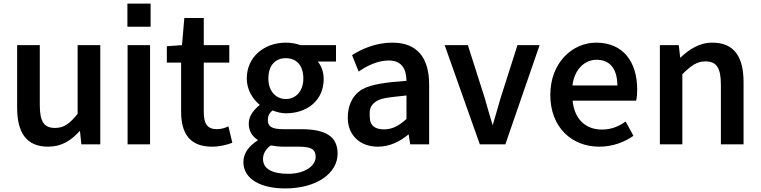

<svg xmlns="http://www.w3.org/2000/svg" viewBox="-20 -809 4265 1076"><path d="M250 13C325 13 378 -21 428 -76L436 0H542V-556H415V-171C370 -115 337 -92 289 -92C228 -92 203 -125 203 -221V-556H76V-207C76 -65 128 13 250 13Z M694 -659H824V-789H694ZM695 -556V0H821V-556Z M1168 13C1211 13 1251 3 1282 -9L1260 -101C1243 -92 1217 -85 1196 -85C1143 -85 1122 -114 1122 -182V-458H1265V-556H1122V-708H1013L1000 -556L915 -550V-458H995V-183C995 -67 1039 13 1168 13Z M1578 247C1758 247 1872 160 1872 52C1872 -45 1804 -85 1668 -85H1567C1499 -85 1481 -103 1481 -136C1481 -162 1491 -176 1507 -190C1533 -180 1559 -174 1582 -174C1700 -174 1794 -245 1794 -366C1794 -406 1781 -440 1761 -464H1863V-556H1664C1643 -564 1614 -570 1582 -570C1465 -570 1363 -494 1363 -369C1363 -305 1397 -253 1435 -222V-220C1403 -195 1374 -159 1374 -117C1374 -73 1395 -44 1424 -25V-22C1373 10 1344 52 1344 99C1344 196 1444 247 1578 247ZM1454 82C1454 55 1467 28 1497 6C1521 10 1545 13 1569 13H1652C1718 13 1749 24 1749 70C1749 121 1688 165 1595 165C1505 165 1454 137 1454 82ZM1484 -369C1484 -445 1525 -483 1582 -483C1639 -483 1680 -445 1680 -369C1680 -296 1636 -254 1582 -254C1528 -254 1484 -296 1484 -369Z M2097 13C2165 13 2221 -16 2270 -56L2279 0H2385V-334C2385 -484 2320 -570 2179 -570C2088 -570 2009 -536 1953 -500L1990 -408C2039 -442 2098 -470 2159 -470C2234 -470 2257 -419 2258 -356C2147 -348 2064 -338 2009 -308C1949 -271 1929 -210 1929 -149C1929 -51 1998 13 2097 13ZM2052 -157C2052 -180 2048 -206 2075 -231C2109 -262 2156 -262 2258 -274V-142C2213 -102 2177 -84 2132 -84C2085 -84 2052 -102 2052 -157Z M2697 -258 2602 -556H2472L2669 0H2812L3004 -556H2880L2785 -258C2771 -206 2755 -157 2741 -107C2727 -156 2711 -205 2697 -258Z M3338 13C3413 13 3479 -12 3530 -48L3486 -128C3444 -98 3403 -83 3353 -83C3261 -83 3199 -142 3189 -245H3545C3549 -261 3551 -281 3551 -306C3551 -463 3472 -570 3321 -570C3188 -570 3064 -458 3064 -277C3064 -95 3185 13 3338 13ZM3440 -330H3188C3200 -424 3259 -474 3323 -474C3398 -474 3439 -424 3440 -330Z M3792 -485 3784 -556H3678V0H3804V-393C3853 -441 3885 -465 3933 -465C3994 -465 4020 -431 4020 -335V0H4147V-349C4147 -491 4094 -570 3972 -570C3898 -570 3841 -531 3792 -485Z"/></svg>

Font: Bithumb Trading Sans Semibold
Style: Regular
Weight: 600
Designer: Ham Hyungwon
Foundry: Bithumb
Version: Version 0.500;FEAKit 1.0